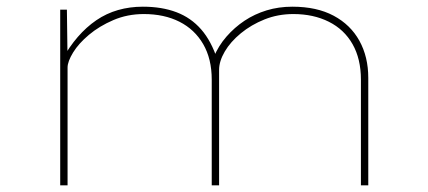

<svg xmlns="http://www.w3.org/2000/svg" viewBox="-20 -554 1280 574"><path d="M160 0V-525H180L182 -371L166 -376Q187 -414 212.5 -443.5Q238 -473 268 -493.5Q298 -514 333 -524Q368 -534 407 -534Q464 -534 507.5 -517.5Q551 -501 581.5 -466Q612 -431 630 -375L623 -374L619 -383Q633 -417 657 -444.5Q681 -472 711 -492Q741 -512 777 -523Q813 -534 854 -534Q927 -534 977.5 -507Q1028 -480 1054.5 -432Q1081 -384 1081 -321V0H1059V-316Q1059 -378 1034 -422Q1009 -466 963 -489Q917 -512 857 -512Q811 -512 771 -496Q731 -480 700 -454.5Q669 -429 652 -400Q635 -371 635 -345V0H613V-316Q613 -378 587.5 -422Q562 -466 516.5 -489Q471 -512 410 -512Q361 -512 319 -494Q277 -476 246 -450Q215 -424 198.5 -397Q182 -370 182 -352V0Z"/></svg>

Font: Lexend Peta Thin
Style: Regular
Weight: 250
Version: Version 1.007